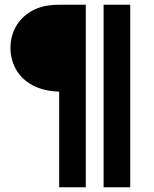

<svg xmlns="http://www.w3.org/2000/svg" viewBox="-20 -788 649 808"><path d="M229 0V-411L239 -402Q165 -403 117.5 -429Q70 -455 47 -496.5Q24 -538 24 -587Q24 -635 46.5 -675.5Q69 -716 113 -741.5Q157 -767 223 -768H341V0ZM416 0V-768H528V0Z"/></svg>

Font: Yaldevi ExtraLight SemiBold
Style: Regular
Weight: 600
Version: Version 1.100